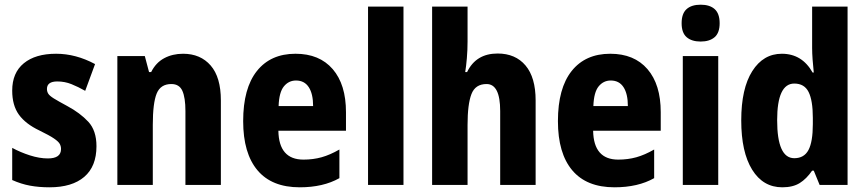

<svg xmlns="http://www.w3.org/2000/svg" viewBox="-20 -788 3691 818"><path d="M391 -165Q391 -79 339 -34.5Q287 10 191 10Q146 10 108 3Q70 -4 32 -21V-158Q67 -139 107.5 -126Q148 -113 184 -113Q240 -113 240 -153Q240 -165 234.5 -175Q229 -185 210 -198Q191 -211 148 -232Q89 -260 60.5 -299.5Q32 -339 32 -402Q32 -478 81.5 -518.5Q131 -559 219 -559Q303 -559 385 -515L343 -401Q313 -418 284.5 -429.5Q256 -441 224 -441Q180 -441 180 -409Q180 -398 185.5 -389Q191 -380 209.5 -368.5Q228 -357 267 -336Q321 -307 356 -269.5Q391 -232 391 -165Z M760 -559Q834 -559 877.5 -509Q921 -459 921 -360V0H770V-315Q770 -372 757 -401Q744 -430 710 -430Q664 -430 647.5 -389.5Q631 -349 631 -256V0H480V-549H597L615 -481H624Q644 -521 679.5 -540Q715 -559 760 -559Z M1239 -559Q1341 -559 1397.5 -493.5Q1454 -428 1454 -310V-231H1166Q1168 -108 1273 -108Q1314 -108 1350 -118Q1386 -128 1426 -151V-29Q1357 10 1257 10Q1138 10 1077 -62.5Q1016 -135 1016 -272Q1016 -412 1074.5 -485.5Q1133 -559 1239 -559ZM1241 -445Q1210 -445 1189.5 -420Q1169 -395 1167 -336H1314Q1314 -388 1295.5 -416.5Q1277 -445 1241 -445Z M1699 0H1548V-760H1699Z M1972 -611Q1972 -575 1969 -540Q1966 -505 1962 -481H1970Q2008 -560 2100 -560Q2176 -560 2219 -509Q2262 -458 2262 -360V0H2111V-315Q2111 -430 2053 -430Q2005 -430 1988.5 -387Q1972 -344 1972 -256V0H1821V-760H1972Z M2580 -559Q2682 -559 2738.5 -493.5Q2795 -428 2795 -310V-231H2507Q2509 -108 2614 -108Q2655 -108 2691 -118Q2727 -128 2767 -151V-29Q2698 10 2598 10Q2479 10 2418 -62.5Q2357 -135 2357 -272Q2357 -412 2415.5 -485.5Q2474 -559 2580 -559ZM2582 -445Q2551 -445 2530.5 -420Q2510 -395 2508 -336H2655Q2655 -388 2636.5 -416.5Q2618 -445 2582 -445Z M2965 -768Q3004 -768 3025 -749Q3046 -730 3046 -689Q3046 -648 3024.5 -629.5Q3003 -611 2965 -611Q2927 -611 2905.5 -629.5Q2884 -648 2884 -689Q2884 -730 2905 -749Q2926 -768 2965 -768ZM3040 -549V0H2889V-549Z M3313 10Q3231 10 3184.5 -65Q3138 -140 3138 -275Q3138 -411 3185 -485Q3232 -559 3311 -559Q3397 -559 3442 -479H3447Q3444 -508 3442 -534.5Q3440 -561 3440 -584V-760H3591V0H3472L3447 -61H3440Q3416 -26 3387 -8Q3358 10 3313 10ZM3364 -114Q3406 -114 3424.5 -149Q3443 -184 3443 -259V-286Q3443 -360 3425 -396Q3407 -432 3364 -432Q3291 -432 3291 -276Q3291 -114 3364 -114Z"/></svg>

Font: Noto Sans Gujarati UI Condensed ExtraBold
Style: Regular
Weight: 800
Width: 3
Designer: Jelle Bosma - Monotype Design Team, Universal Thirst
Foundry: Monotype Imaging Inc.
Version: Version 2.106; ttfautohint (v1.8.4.7-5d5b)